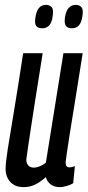

<svg xmlns="http://www.w3.org/2000/svg" viewBox="-20 -757 359 787"><path d="M77 10Q42 10 22.5 -11Q3 -32 3 -65Q3 -90 11.5 -144Q20 -198 36 -293.5Q52 -389 75 -539H155Q136 -422 124.5 -347.5Q113 -273 106 -227.5Q99 -182 95 -154.5Q91 -127 88 -105Q87 -90 95 -80Q103 -70 118 -70Q142 -70 168 -90L240 -539H319Q299 -411 285.5 -329Q272 -247 264.5 -199.5Q257 -152 254 -129.5Q251 -107 250 -99.5Q249 -92 249 -90Q249 -71 265 -71Q274 -71 287 -76L280 -6Q269 1 253 5.5Q237 10 225 10Q203 10 188 -1Q173 -12 168 -31Q144 -10 123 0Q102 10 77 10ZM275 -641Q259 -641 251 -650Q243 -659 246 -684Q250 -712 261.5 -724.5Q273 -737 290 -737Q306 -737 314 -727.5Q322 -718 318 -692Q314 -664 303 -652.5Q292 -641 275 -641ZM153 -641Q137 -641 129 -650Q121 -659 125 -684Q132 -737 168 -737Q184 -737 192 -727.5Q200 -718 196 -692Q193 -664 181.5 -652.5Q170 -641 153 -641Z"/></svg>

Font: Georama Extra Condensed Medium
Style: Italic
Weight: 500
Width: 2
Italic angle: -9°
Designer: Jean-Baptiste Levee
Foundry: Production Type
Version: Version 1.000